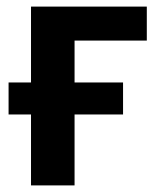

<svg xmlns="http://www.w3.org/2000/svg" viewBox="-20 -562 486 582"><path d="M425 -542V-439H206V-312H353V-215H206V0H74V-215H6V-312H74V-542Z"/></svg>

Font: Noto Sans Display SemiBold
Style: Regular
Weight: 600
Designer: Monotype Design Team
Foundry: Monotype Imaging Inc.
Version: Version 2.003